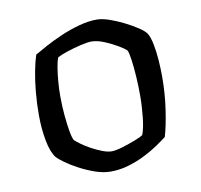

<svg xmlns="http://www.w3.org/2000/svg" viewBox="-63 -566 659 631"><g transform="rotate(-10 267.0 -250.0)"><path d="M258 0Q233 0 206 -9.5Q179 -19 154.5 -32Q130 -45 112 -58Q94 -71 87 -79Q72 -98 64.5 -138.5Q57 -179 57 -223Q57 -264 60.5 -301Q64 -338 70 -369Q76 -400 83 -421Q98 -430 123 -443.5Q148 -457 178 -470Q208 -483 239.5 -491.5Q271 -500 298 -500Q316 -500 339.5 -492Q363 -484 387 -472Q411 -460 430 -447.5Q449 -435 456 -425Q464 -412 469 -386.5Q474 -361 476 -332Q478 -303 478 -278Q478 -221 470 -167.5Q462 -114 452 -81Q439 -71 418.5 -57Q398 -43 372 -30Q346 -17 317 -8.5Q288 0 258 0ZM272 -65Q286 -65 309 -72Q332 -79 352.5 -87Q373 -95 380 -100Q388 -120 392 -157Q396 -194 396 -229Q396 -261 394 -293Q392 -325 388.5 -349.5Q385 -374 381 -382Q376 -388 356 -400Q336 -412 312 -422Q288 -432 269 -432Q256 -432 232.5 -426.5Q209 -421 186.5 -413.5Q164 -406 153 -400Q148 -389 144.5 -367.5Q141 -346 139 -321.5Q137 -297 137 -274Q137 -239 140 -207.5Q143 -176 147 -153.5Q151 -131 156 -123Q161 -118 174.5 -108Q188 -98 205.5 -88.5Q223 -79 241 -72Q259 -65 272 -65Z"/></g></svg>

Font: Texturina 12pt Light
Style: Regular
Weight: 300
Designer: Guillermo Torres Carreño
Foundry: Omnibus-Type
Version: Version 1.002